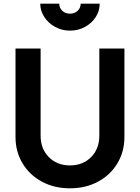

<svg xmlns="http://www.w3.org/2000/svg" viewBox="-20 -1008 758 1040"><path d="M64 -266V-745H200V-273Q200 -202 244.5 -157Q289 -112 359 -112Q429 -112 473.5 -157Q518 -202 518 -273V-745H654V-266Q654 -187 616 -123.5Q578 -60 511 -24Q444 12 359 12Q274 12 207 -24Q140 -60 102 -123.5Q64 -187 64 -266ZM198 -988H301Q301 -965 317.5 -949.5Q334 -934 359 -934Q384 -934 400.5 -949.5Q417 -965 417 -988H520Q520 -949 498.5 -915.5Q477 -882 440 -862Q403 -842 359 -842Q316 -842 279 -862Q242 -882 220 -916Q198 -950 198 -988Z"/></svg>

Font: Evergrow Sans
Style: Bold
Weight: 700
Foundry: 10Web
Version: Version 1.000